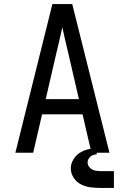

<svg xmlns="http://www.w3.org/2000/svg" viewBox="-20 -755 616 949"><path d="M56 0H144L188 -190H388L432 0H521L337 -735H239ZM206 -265 258 -490Q266 -523 273.5 -555.5Q281 -588 288 -620Q295 -588 302.5 -555.5Q310 -523 318 -490L370 -265ZM483 174H543V91H483Q467 91 452 88.5Q437 86 425 74.5Q413 63 413 48Q413 37 419.5 27.5Q426 18 436.5 13Q447 8 458 8V-22Q436 -22 413.5 -16.5Q391 -11 372.5 1.5Q354 14 342 34.5Q330 55 330 77Q330 103 345 125Q360 147 383.5 158Q407 169 432.5 171.5Q458 174 483 174Z"/></svg>

Font: Iosevka Sparkle
Style: Regular
Weight: 400
Designer: Belleve Invis
Foundry: Belleve Invis
Version: Version 4.5.0; ttfautohint (v1.8.3)